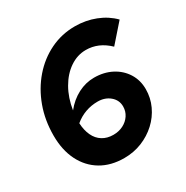

<svg xmlns="http://www.w3.org/2000/svg" viewBox="-165 -849 967 998"><g transform="rotate(-30 318.5 -350.0)"><path d="M299 11Q219 11 160.5 -24Q102 -59 70 -123Q38 -187 38 -274Q38 -366 67 -445Q96 -524 148 -584Q200 -644 269 -677.5Q338 -711 417 -711Q482 -711 539.5 -688.5Q597 -666 637 -625L542 -517Q511 -547 477 -561.5Q443 -576 405 -576Q354 -576 309 -545.5Q264 -515 233 -461Q202 -407 191 -337Q227 -382 273.5 -406Q320 -430 370 -430Q429 -430 475 -406Q521 -382 547.5 -340Q574 -298 574 -244Q574 -192 552.5 -145.5Q531 -99 493 -64Q455 -29 405.5 -9Q356 11 299 11ZM310 -122Q343 -122 369.5 -135.5Q396 -149 411.5 -172.5Q427 -196 427 -225Q427 -263 397.5 -288Q368 -313 324 -313Q286 -313 251 -300.5Q216 -288 186 -263Q188 -220 203 -188Q218 -156 245.5 -139Q273 -122 310 -122Z"/></g></svg>

Font: Red Hat Mono
Style: Italic
Weight: 300
Italic angle: -12°
Monospace: yes
Designer: Pentagram, MCKL
Foundry: Pentagram, MCKL
Version: Version 1.023